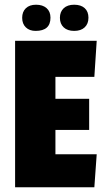

<svg xmlns="http://www.w3.org/2000/svg" viewBox="-20 -794 444 814"><path d="M380 0H44V-621H390L380 -468H215V-375H358V-243H215V-140H390ZM194 -719Q194 -663 131 -663Q105 -663 89.5 -678Q74 -693 74 -718.5Q74 -744 89.5 -759Q105 -774 133 -774Q161 -774 177.5 -759.5Q194 -745 194 -719ZM294.5 -663Q266 -663 250 -678Q234 -693 234 -718.5Q234 -744 250 -759Q266 -774 294.5 -774Q323 -774 339 -759.5Q355 -745 355 -719Q355 -693 339 -678Q323 -663 294.5 -663Z"/></svg>

Font: Passion One
Style: Regular
Weight: 400
Designer: Alejandro Lo Celso
Foundry: Fontstage
Version: Version 1.002